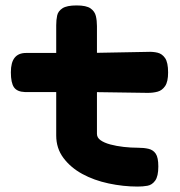

<svg xmlns="http://www.w3.org/2000/svg" viewBox="-20 -678 661 707"><path d="M487 9Q434 9 380 -2.5Q326 -14 283 -37.5Q240 -61 213.5 -96.5Q187 -132 187 -179V-585Q187 -605 190.5 -621Q194 -637 210 -647.5Q226 -658 262 -658Q298 -658 313.5 -647Q329 -636 333 -619Q337 -602 337 -582V-185Q337 -171 350.5 -161.5Q364 -152 386.5 -146Q409 -140 435.5 -137Q462 -134 488 -134Q510 -134 527 -130Q544 -126 553.5 -112Q563 -98 563 -65Q563 -29 551.5 -13Q540 3 523 6Q506 9 487 9ZM76 -483H310L524 -487Q543 -488 560 -484Q577 -480 588 -464Q599 -448 599 -411Q599 -377 588 -361Q577 -345 560.5 -340.5Q544 -336 524 -336L318 -339H72Q43 -340 31.5 -356.5Q20 -373 20 -412Q20 -448 34 -465.5Q48 -483 76 -483Z"/></svg>

Font: Fredoka Expanded SemiBold
Style: Regular
Weight: 600
Width: 7
Designer: Ben Nathan
Foundry: Milena B. Brandão, Ben Nathan
Version: Version 2.001